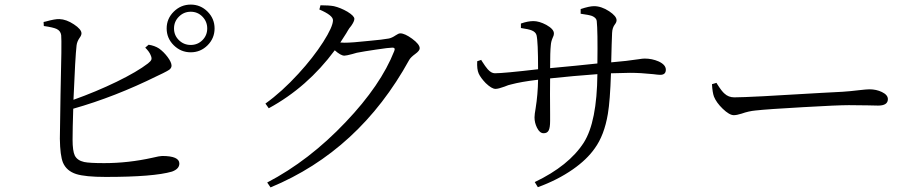

<svg xmlns="http://www.w3.org/2000/svg" viewBox="-20 -776 4040 841"><path d="M443.4 -1Q353.5 -1 313.5 -13.7Q271.5 -27.3 255.9 -63.5Q243.2 -94.7 242.2 -168Q242.2 -204.1 245.1 -361.3Q251 -595.7 248 -622.1Q245.1 -641.6 227.5 -649.4Q212.9 -656.2 171.9 -662.1L170.9 -679.7Q173.8 -680.7 179.7 -681.6Q221.7 -693.4 240.2 -692.4Q270.5 -691.4 303.7 -669.4Q336.9 -647.5 336.9 -629.9Q336.9 -621.1 328.1 -609.4Q317.4 -593.8 315.4 -577.1Q309.6 -527.3 301.8 -338.9Q400.4 -374 491.2 -418Q581.1 -461.9 627.9 -498Q640.6 -507.8 643.1 -515.1Q645.5 -522.5 639.6 -535.2Q633.8 -549.8 616.2 -567.4L630.9 -580.1Q657.2 -576.2 676.8 -563.5Q697.3 -548.8 714.4 -525.9Q731.4 -502.9 731.4 -488.3Q731.4 -478.5 721.7 -470.7Q714.8 -465.8 693.4 -455.1Q677.7 -448.2 668.9 -443.4Q483.4 -351.6 300.8 -299.8Q297.9 -211.9 297.9 -164.1Q297.9 -115.2 307.6 -94.7Q318.4 -73.2 348.6 -66.4Q372.1 -61.5 436.5 -61.5Q542 -61.5 647.5 -85Q679.7 -92.8 690.4 -92.8Q765.6 -92.8 765.6 -59.6Q765.6 -36.1 733.4 -24.4Q653.3 -1 443.4 -1ZM815.4 -546.9Q772.5 -546.9 741.2 -577.6Q710 -608.4 710 -651.4Q710 -694.3 741.2 -725.1Q772.5 -755.9 815.4 -755.9Q858.4 -755.9 889.2 -725.1Q919.9 -694.3 919.9 -651.4Q919.9 -608.4 889.2 -577.6Q858.4 -546.9 815.4 -546.9ZM815.4 -724.6Q785.2 -724.6 763.7 -703.1Q742.2 -681.6 742.2 -651.4Q742.2 -621.1 763.7 -600.1Q785.2 -579.1 815.4 -579.1Q845.7 -579.1 866.7 -600.1Q887.7 -621.1 887.7 -651.4Q887.7 -681.6 866.7 -703.1Q845.7 -724.6 815.4 -724.6Z M1165 44.9 1150.4 23.4Q1334 -72.3 1494.1 -241.2Q1648.4 -403.3 1707 -552.7Q1712.9 -567.4 1699.2 -567.4Q1684.6 -567.4 1626 -558.6Q1573.2 -550.8 1543 -544.9Q1536.1 -543 1522.5 -539.1Q1497.1 -532.2 1488.3 -532.2Q1472.7 -532.2 1446.3 -555.7Q1326.2 -393.6 1157.2 -301.8L1142.6 -322.3Q1214.8 -374 1287.1 -453.1Q1351.6 -523.4 1395.5 -591.8Q1438.5 -659.2 1438.5 -687.5Q1438.5 -709 1378.9 -734.4L1383.8 -752.9Q1420.9 -752.9 1442.4 -749Q1471.7 -742.2 1502 -724.6Q1532.2 -706.1 1532.2 -693.4Q1532.2 -682.6 1518.6 -663.1Q1508.8 -651.4 1503.9 -642.6Q1502 -638.7 1497.1 -630.9Q1479.5 -602.5 1470.7 -589.8Q1477.5 -588.9 1489.3 -588.9Q1521.5 -588.9 1593.8 -596.7Q1658.2 -602.5 1683.6 -607.4Q1697.3 -610.4 1712.9 -621.1Q1725.6 -629.9 1733.4 -629.9Q1752.9 -629.9 1785.2 -606.4Q1818.4 -582 1818.4 -564.5Q1818.4 -553.7 1798.8 -539.6Q1779.3 -525.4 1772.5 -513.7Q1553.7 -116.2 1165 44.9Z M2335.9 43.9 2322.3 21.5Q2471.7 -49.8 2537.1 -151.4Q2594.7 -242.2 2596.7 -451.2Q2490.2 -443.4 2389.6 -432.6Q2388.7 -374 2389.6 -277.3Q2389.6 -252.9 2389.6 -246.1Q2389.6 -216.8 2383.3 -204.6Q2377 -192.4 2361.3 -192.4Q2343.8 -192.4 2332 -216.8Q2321.3 -238.3 2321.3 -261.7Q2321.3 -274.4 2326.2 -301.8Q2335.9 -362.3 2336.9 -426.8Q2262.7 -418 2218.8 -406.2Q2208 -404.3 2189.5 -396.5Q2163.1 -386.7 2150.4 -386.7Q2133.8 -386.7 2107.4 -412.1Q2085 -435.5 2076.7 -454.1Q2068.4 -472.7 2070.3 -507.8L2087.9 -513.7Q2088.9 -512.7 2089.8 -509.8Q2107.4 -482.4 2116.2 -472.7Q2131.8 -455.1 2147.5 -455.1Q2186.5 -455.1 2336.9 -472.7Q2336.9 -594.7 2330.1 -622.1Q2326.2 -635.7 2309.6 -642.6Q2295.9 -648.4 2261.7 -653.3V-672.9Q2292 -683.6 2316.4 -683.6Q2341.8 -683.6 2373 -667Q2406.2 -648.4 2406.2 -629.9Q2406.2 -620.1 2400.4 -609.4Q2393.6 -593.8 2392.6 -577.1Q2389.6 -550.8 2389.6 -477.5Q2507.8 -488.3 2596.7 -498Q2598.6 -640.6 2593.8 -684.6Q2591.8 -698.2 2573.2 -706.1Q2559.6 -710.9 2523.4 -715.8V-736.3Q2561.5 -749 2582 -749Q2614.3 -749 2648.4 -726.6Q2680.7 -705.1 2680.7 -687.5Q2680.7 -678.7 2673.8 -669.9Q2662.1 -655.3 2661.1 -631.8Q2661.1 -616.2 2659.2 -580.1Q2658.2 -527.3 2657.2 -502.9Q2727.5 -508.8 2777.3 -516.6Q2794.9 -519.5 2803.7 -519.5Q2835.9 -519.5 2865.2 -506.8Q2896.5 -492.2 2896.5 -470.7Q2896.5 -448.2 2872.1 -448.2Q2863.3 -448.2 2840.8 -451.2Q2786.1 -457 2739.3 -457Q2716.8 -457 2662.1 -455.1Q2658.2 -455.1 2656.2 -455.1Q2652.3 -334 2642.6 -277.3Q2627 -183.6 2585 -126Q2550.8 -77.1 2489.3 -34.2Q2421.9 12.7 2335.9 43.9Z M3194.3 -271.5Q3174.8 -271.5 3145.5 -299.8Q3118.2 -326.2 3107.4 -352.5Q3100.6 -371.1 3098.6 -407.2L3118.2 -413.1Q3120.1 -410.2 3123 -405.3Q3141.6 -376 3153.3 -366.2Q3170.9 -349.6 3196.3 -349.6Q3259.8 -349.6 3577.1 -369.1Q3657.2 -373 3669.9 -374Q3702.1 -376 3742.2 -380.9Q3775.4 -384.8 3788.1 -384.8Q3818.4 -384.8 3842.8 -373Q3869.1 -360.4 3869.1 -341.8Q3869.1 -313.5 3826.2 -313.5Q3811.5 -313.5 3780.3 -314.5Q3732.4 -315.4 3698.2 -315.4Q3649.4 -315.4 3498 -306.6Q3341.8 -297.9 3289.1 -292Q3258.8 -289.1 3228.5 -278.3Q3207 -271.5 3194.3 -271.5Z"/></svg>

Font: Bpmf Zihi Only R
Style: R
Weight: 400
Foundry: But Ko
Version: Version 1.320